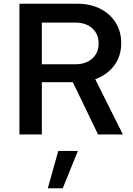

<svg xmlns="http://www.w3.org/2000/svg" viewBox="-20 -720 712 1028"><path d="M84 0V-700H395Q464 -700 517 -673Q570 -646 599.5 -598.5Q629 -551 629 -488Q629 -420 591.5 -369.5Q554 -319 490 -296L638 0H505L370 -280H204V0ZM204 -376H384Q440 -376 474 -406.5Q508 -437 508 -487Q508 -538 474 -568.5Q440 -599 384 -599H204ZM236 288 292 88H397L316 288Z"/></svg>

Font: Red Hat Text Medium
Style: Regular
Weight: 500
Designer: Pentagram, MCKL
Foundry: Pentagram, MCKL
Version: Version 1.023